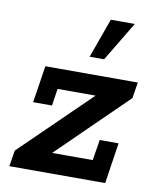

<svg xmlns="http://www.w3.org/2000/svg" viewBox="-73 -675 597 732"><g transform="rotate(10 225.0 -308.5)"><path d="M13 0 23 -62 323 -354 338 -322H143L133 -256H60L82 -399H440L430 -337L130 -44L116 -78H322L335 -158H408L384 0ZM242 -464 297 -617H390L298 -464Z"/></g></svg>

Font: Rokkitt SemiBold
Style: Italic
Weight: 600
Italic angle: -9°
Designer: Vernon Adams
Foundry: Vernon Adams
Version: Version 3.103